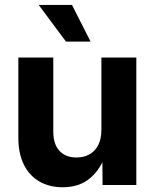

<svg xmlns="http://www.w3.org/2000/svg" viewBox="-20 -768 642 797"><path d="M240.2 9.3Q184.6 9.3 143.1 -14.9Q101.6 -39.1 78.9 -85Q56.2 -130.9 56.2 -195.3V-529.3H201.2V-221.2Q201.2 -169.9 226.6 -142.1Q252 -114.3 297.9 -114.3Q328.1 -114.3 351.3 -127.2Q374.5 -140.1 387.7 -165.8Q400.9 -191.4 400.9 -229.5V-529.3H545.9V0H405.8L404.8 -135.3H422.4Q398.9 -66.4 354.2 -28.6Q309.6 9.3 240.2 9.3ZM253.9 -595.2 140.6 -747.6H278.8L356 -595.2Z"/></svg>

Font: Inter 24pt
Style: Bold
Weight: 700
Designer: Rasmus Andersson
Foundry: rsms
Version: Version 4.001;git-66647c0bb